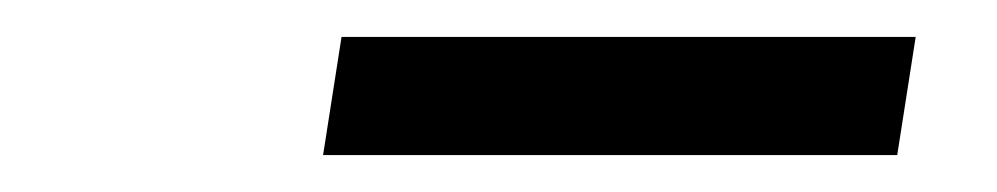

<svg xmlns="http://www.w3.org/2000/svg" viewBox="-20 -709 540 104"><path d="M155 -625 165 -689H476L466 -625Z"/></svg>

Font: Nunito Sans 10pt Medium
Style: Italic
Weight: 500
Italic angle: -9°
Designer: Vernon Adams
Foundry: Vernon Adams
Version: Version 3.101;gftools[0.9.27]